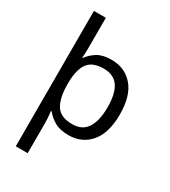

<svg xmlns="http://www.w3.org/2000/svg" viewBox="-236 -874 1087 1228"><g transform="rotate(30 307.5 -260.0)"><path d="M560 -269Q560 -132 499.5 -61Q439 10 340 10Q277 10 237 -13Q197 -36 173 -68H167Q168 -61 169.5 -45Q171 -29 172 -12Q173 5 173 16V240H85V-760H173V-536Q173 -522 172 -499.5Q171 -477 170 -464H174Q198 -498 237 -522Q276 -546 340 -546Q439 -546 499.5 -476Q560 -406 560 -269ZM469 -270Q469 -371 434 -421.5Q399 -472 325 -472Q243 -472 209 -426Q175 -380 173 -288V-269Q173 -170 205.5 -116.5Q238 -63 326 -63Q400 -63 434.5 -116.5Q469 -170 469 -270Z"/></g></svg>

Font: Go Noto Kurrent-Regular
Style: Regular
Weight: 400
Designer: Monotype Design Team
Foundry: Monotype Imaging Inc.
Version: Version 2.012; ttfautohint (v1.8.4.7-5d5b)